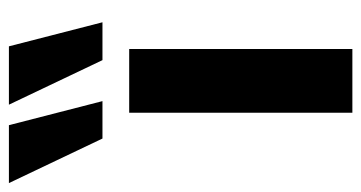

<svg xmlns="http://www.w3.org/2000/svg" viewBox="-278 -601 811 431"><g transform="rotate(-90 127.5 -385.5)"><path d="M90 0V-501H233V0ZM208 -561 108 -771H239L293 -561ZM32 -561 -68 -771H62L116 -561Z"/></g></svg>

Font: Nunito Sans 7pt SemiExpanded
Style: Bold
Weight: 700
Width: 6
Designer: Vernon Adams
Foundry: Vernon Adams
Version: Version 3.101;gftools[0.9.27]